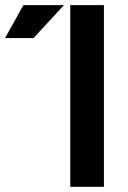

<svg xmlns="http://www.w3.org/2000/svg" viewBox="-44 -718 493 738"><path d="M45.9 -698.2H201.7L85 -571.8H-24.4ZM355.5 -698.2V0H226.1V-698.2Z"/></svg>

Font: SansationBold
Style: Bold
Weight: 700
Designer: Bernd Montag
Version: Version 1.301